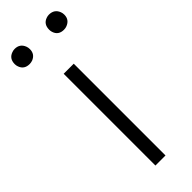

<svg xmlns="http://www.w3.org/2000/svg" viewBox="-266 -769 789 789"><g transform="rotate(-45 129.0 -374.0)"><path d="M99.6 0V-533.2H158.2V0ZM29.3 -660.2Q-2 -660.2 -11.7 -687.5Q-14.6 -695.3 -14.6 -703.1Q-14.6 -735.4 13.7 -745.1Q21.5 -748 29.3 -748Q59.6 -748 70.3 -719.7Q73.2 -711.9 73.2 -703.1Q73.2 -673.8 45.9 -663.1Q37.1 -660.2 29.3 -660.2ZM228.5 -660.2Q196.3 -660.2 187.5 -689.5Q185.5 -696.3 185.5 -703.1Q185.5 -735.4 212.9 -745.1Q220.7 -748 228.5 -748Q259.8 -748 270.5 -719.7Q273.4 -711.9 273.4 -703.1Q273.4 -673.8 245.1 -663.1Q237.3 -660.2 228.5 -660.2Z"/></g></svg>

Font: Taipei Sans TC Beta Light
Style: Regular
Weight: 300
Designer: JT Foundry
Foundry: JT Foundry
Version: Version 1.000